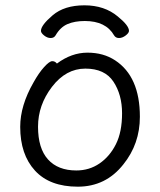

<svg xmlns="http://www.w3.org/2000/svg" viewBox="-20 -684 602 722"><path d="M444 -66Q378 18 272.5 18Q167 18 111.5 -42.5Q56 -103 56 -207Q56 -287 106 -374Q126 -410 146 -432Q166 -454 176.5 -454Q187 -454 194 -445Q249 -486 309 -486Q369 -486 413 -457Q506 -396 506 -245Q506 -143 444 -66ZM267 -43Q316 -43 354.5 -69.5Q393 -96 416 -142Q439 -188 439 -258Q439 -328 406.5 -377Q374 -426 301 -426Q228 -426 175.5 -357.5Q123 -289 123 -207.5Q123 -126 160.5 -84.5Q198 -43 267 -43ZM189 -551Q183 -541 170.5 -541Q158 -541 146 -550.5Q134 -560 134 -568Q134 -589 178 -626.5Q222 -664 297.5 -664Q373 -664 423 -622Q465 -588 465 -568Q465 -560 452.5 -550.5Q440 -541 427.5 -541Q415 -541 409 -551Q378 -605 299 -605Q261 -605 234 -593.5Q207 -582 189 -551Z"/></svg>

Font: LXGW WenKai TC
Style: Regular
Weight: 400
Designer: LXGW / Fontworks Inc.
Foundry: LXGW / Fontworks Inc.
Version: Version 1.330